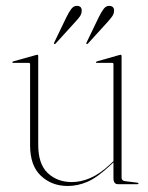

<svg xmlns="http://www.w3.org/2000/svg" viewBox="-20 -612 492 638"><path d="M80 -129V-399Q80 -403 75 -403H23Q21 -403 21 -405Q21 -406.5 24 -408L99 -429Q102 -430 104 -430Q107 -430 107 -426V-131Q107 -66.5 138.8 -36.8Q170.5 -7 219 -7Q249 -7 280.2 -20.5Q311.5 -34 346 -66L357 -76.5V-399Q357 -403 353 -403H301Q299 -403 299 -405Q299 -406.5 302 -408L376 -429Q379 -430 381 -430Q384 -430 384 -426V-21Q384 -11.5 396 -10L436 -5Q440 -5 440 -2Q440 0 437 0H372Q357 0 357 -20V-72.5L348 -64Q302.5 -21.5 270.2 -7.8Q238 6 205 6Q152 6 116 -27.8Q80 -61.5 80 -129ZM200 -553.5Q208.5 -571 216.5 -581.8Q224.5 -592.5 235 -592.5Q251.5 -592.5 251.5 -577Q251.5 -566.5 245.8 -558Q240 -549.5 230 -539L165 -467.5Q162 -464.5 160 -466Q158.5 -467.5 160.5 -471.5ZM307.5 -553.5Q316 -571 324 -581.8Q332 -592.5 342 -592.5Q359 -592.5 359 -577Q359 -566.5 353 -558Q347 -549.5 337.5 -539L272.5 -467.5Q269.5 -464.5 267.5 -466Q266 -467.5 268 -471.5Z"/></svg>

Font: Fraunces 144pt Thin
Style: Regular
Weight: 100
Version: Version 1.000;[f99f86859]